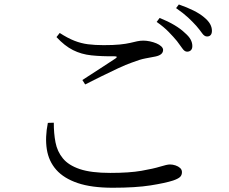

<svg xmlns="http://www.w3.org/2000/svg" viewBox="-20 -837 1040 871"><path d="M828.5 -602.6Q817.1 -602.8 807.3 -617.2Q797.6 -631.5 782.7 -650.8Q767.3 -669.5 745.4 -692Q723.6 -714.6 690.7 -737.6L704.3 -755.7Q742.7 -740.1 771.4 -723Q800.1 -705.8 818 -688.4Q837 -672.2 844.9 -657.4Q852.7 -642.6 852.5 -627.8Q852.5 -615.6 846 -609.1Q839.6 -602.6 828.5 -602.6ZM491 14.7Q395.3 14.7 332.4 -6.6Q269.5 -28 235.2 -66.8Q200.9 -105.6 192.4 -159.8Q183.9 -213.9 197.1 -279.6L224.1 -280.4Q223.8 -232.5 231.8 -191.1Q239.7 -149.7 265.3 -118.5Q290.8 -87.2 342.1 -69.9Q393.4 -52.6 480.2 -52.6Q567.2 -52.6 621.8 -62.2Q676.5 -71.8 707.1 -81.3Q737.8 -90.9 751 -90.9Q763.5 -90.9 776.1 -86.7Q788.7 -82.6 797.1 -74.9Q805.4 -67.3 805.4 -56.1Q805.4 -42.1 796.5 -33.9Q787.5 -25.7 765.3 -18.1Q730.8 -6.8 663.2 4Q595.6 14.7 491 14.7ZM353.7 -474Q391.3 -498.7 433.5 -525.7Q475.6 -552.7 503.3 -571.3Q518.3 -581.5 498.5 -581.7Q440.3 -581 394.6 -585.9Q348.9 -590.7 311.1 -609.8Q273.2 -628.8 236.2 -668.8L250.9 -687.5Q287 -664.1 317.4 -652.2Q347.8 -640.2 379.3 -636.2Q410.9 -632.2 450.3 -632.2Q494.4 -632.2 523.2 -635.1Q551.9 -638 570.5 -642.4Q589 -646.9 602.6 -649.8Q616.1 -652.7 630.6 -652.7Q644.3 -652.7 660.1 -649.4Q675.9 -646 689.3 -640.4Q702.7 -634.9 711.3 -626.9Q719.9 -618.9 719.9 -610.6Q719.9 -587.8 684.9 -580.6Q664.7 -576.6 639.6 -572Q614.6 -567.4 577.4 -552.9Q552.5 -544.3 516 -527.3Q479.6 -510.3 440.5 -491Q401.4 -471.7 366.4 -453.9ZM919.2 -671.5Q907.2 -671.5 897 -686Q886.9 -700.6 870.6 -719.6Q853.8 -738.2 833.4 -757.3Q812.9 -776.5 778.8 -800.2L791.3 -816.7Q829.2 -803.6 858.1 -789.1Q887 -774.5 905 -759.3Q924.8 -743.1 933.1 -728Q941.4 -712.9 941.4 -697.3Q941.4 -684.8 935.7 -678.2Q930.1 -671.5 919.2 -671.5Z"/></svg>

Font: Noto Serif SC ExtraLight
Style: Regular
Weight: 200
Designer: Ryoko NISHIZUKA 西塚涼子 (kana & ideographs); Frank Grießhammer (Latin, Greek & Cyrillic); Wenlong ZHANG 张文龙 (bopomofo); San
Foundry: Adobe
Version: Version 2.002-H1;hotconv 1.1.0;makeotfexe 2.6.0